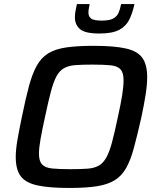

<svg xmlns="http://www.w3.org/2000/svg" viewBox="-20 -923 777 951"><path d="M324 8Q222 8 164 -5Q106 -18 82 -51Q58 -84 58 -145Q58 -182 66.5 -231Q75 -280 89 -347Q107 -435 123.5 -496.5Q140 -558 162 -597.5Q184 -637 218.5 -658.5Q253 -680 307.5 -688Q362 -696 444 -696Q545 -696 603 -683Q661 -670 685 -636.5Q709 -603 709 -541Q709 -504 701.5 -455.5Q694 -407 680 -341Q660 -253 643.5 -191.5Q627 -130 605 -91Q583 -52 548.5 -30.5Q514 -9 460 -0.5Q406 8 324 8ZM329 -85Q379 -85 413 -87.5Q447 -90 469 -102.5Q491 -115 506.5 -142.5Q522 -170 535 -219Q548 -268 564 -344Q578 -407 585 -451Q592 -495 592 -525Q592 -563 577 -579.5Q562 -596 528.5 -599.5Q495 -603 439 -603Q388 -603 354 -600.5Q320 -598 297.5 -585.5Q275 -573 260 -545.5Q245 -518 232 -469Q219 -420 203 -344Q189 -280 181 -235.5Q173 -191 173 -162Q173 -125 188.5 -108.5Q204 -92 238 -88.5Q272 -85 329 -85ZM473 -757Q401 -757 376 -779Q351 -801 351 -837Q351 -853 354 -869Q357 -885 361 -903H424Q422 -891 420 -880.5Q418 -870 418 -861Q418 -841 431.5 -831Q445 -821 484 -821Q522 -821 540.5 -831Q559 -841 567 -859Q575 -877 580 -903H646Q637 -861 621.5 -828Q606 -795 572 -776Q538 -757 473 -757Z"/></svg>

Font: Saira Medium
Style: Italic
Weight: 500
Italic angle: -12°
Designer: Hector Gatti with collaboration of the Omnibus-Type team
Foundry: Omnibus-Type
Version: Version 1.100; ttfautohint (v1.8.3)